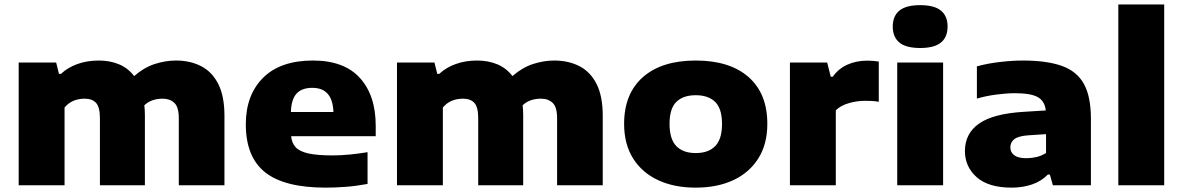

<svg xmlns="http://www.w3.org/2000/svg" viewBox="-20 -828 5286 858"><path d="M63.5 0V-548.5H231L243.5 -498H252.5Q283 -526.5 326.2 -542Q369.5 -557.5 421.5 -557.5Q471 -557.5 511.5 -540.8Q552 -524 579.5 -488Q623 -526 671 -541.8Q719 -557.5 766 -557.5Q830 -557.5 879 -532.2Q928 -507 955.5 -452.5Q983 -398 983 -311V0H779V-299.5Q779 -349.5 759.2 -368.2Q739.5 -387 707.5 -387Q655.5 -387 625 -357.5Q627.5 -336.5 627.5 -313.5V0H426.5V-299.5Q426.5 -349.5 409.2 -368.2Q392 -387 359 -387Q301 -387 268.5 -347.5V0Z M1435.5 10.5Q1251 10.5 1164.8 -58Q1078.5 -126.5 1078.5 -272.5Q1078.5 -403.5 1155.8 -480.5Q1233 -557.5 1378.5 -557.5Q1517.5 -557.5 1588.2 -479.8Q1659 -402 1659 -265.5V-219.5H1281Q1284 -188.5 1301.5 -169.8Q1319 -151 1358.5 -142.2Q1398 -133.5 1467.5 -133.5Q1502.5 -133.5 1543.5 -137.5Q1584.5 -141.5 1622.5 -148V-6Q1571 3.5 1524.2 7Q1477.5 10.5 1435.5 10.5ZM1375.5 -435.5Q1328.5 -435.5 1305 -409.5Q1281.5 -383.5 1280 -327.5H1470Q1466.5 -435.5 1375.5 -435.5Z M1754 0V-548.5H1921.5L1934 -498H1943Q1973.5 -526.5 2016.8 -542Q2060 -557.5 2112 -557.5Q2161.5 -557.5 2202 -540.8Q2242.5 -524 2270 -488Q2313.5 -526 2361.5 -541.8Q2409.5 -557.5 2456.5 -557.5Q2520.5 -557.5 2569.5 -532.2Q2618.5 -507 2646 -452.5Q2673.5 -398 2673.5 -311V0H2469.5V-299.5Q2469.5 -349.5 2449.8 -368.2Q2430 -387 2398 -387Q2346 -387 2315.5 -357.5Q2318 -336.5 2318 -313.5V0H2117V-299.5Q2117 -349.5 2099.8 -368.2Q2082.5 -387 2049.5 -387Q1991.5 -387 1959 -347.5V0Z M3089 10.5Q2992.5 10.5 2920.8 -23Q2849 -56.5 2809 -120.2Q2769 -184 2769 -274.5Q2769 -409.5 2853.2 -483.5Q2937.5 -557.5 3089 -557.5Q3241 -557.5 3325 -483.8Q3409 -410 3409 -274.5Q3409 -184.5 3369.2 -120.8Q3329.5 -57 3257.5 -23.2Q3185.5 10.5 3089 10.5ZM3089 -144Q3145.5 -144 3176 -175Q3206.5 -206 3206.5 -274Q3206.5 -342.5 3176 -372.5Q3145.5 -402.5 3089 -402.5Q3032.5 -402.5 3002.2 -372.5Q2972 -342.5 2972 -274.5Q2972 -206.5 3002.2 -175.2Q3032.5 -144 3089 -144Z M3510 0V-548.5H3676.5L3692.5 -485H3701.5Q3726.5 -521 3766.5 -539Q3806.5 -557 3856 -557Q3870 -557 3883.2 -555.8Q3896.5 -554.5 3907 -553V-373Q3892.5 -376 3875.5 -376.8Q3858.5 -377.5 3844 -377.5Q3809.5 -377.5 3773 -367Q3736.5 -356.5 3715 -335V0Z M3989.5 0V-548.5H4194.5V0ZM4092 -613.5Q4028.5 -613.5 3999 -638Q3969.5 -662.5 3969.5 -709.5Q3969.5 -756 3999 -780.5Q4028.5 -805 4092 -805Q4155.5 -805 4185 -780.5Q4214.5 -756 4214.5 -709.5Q4214.5 -662.5 4185 -638Q4155.5 -613.5 4092 -613.5Z M4501.5 10.5Q4397 10.5 4344.5 -36.2Q4292 -83 4292 -153Q4292 -231.5 4355.5 -276Q4419 -320.5 4558 -328.5L4653.5 -334.5Q4648.5 -377 4617.2 -394.2Q4586 -411.5 4515 -411.5Q4479.5 -411.5 4433 -405.5Q4386.5 -399.5 4345.5 -387.5V-531.5Q4394.5 -545 4450 -551.2Q4505.5 -557.5 4551 -557.5Q4658 -557.5 4725.2 -533.5Q4792.5 -509.5 4823.8 -452.8Q4855 -396 4855 -298V0H4685L4671.5 -48H4662.5Q4633 -17.5 4591 -3.5Q4549 10.5 4501.5 10.5ZM4495 -169.5Q4495 -147.5 4512.5 -134.2Q4530 -121 4567 -121Q4588.5 -121 4611.5 -126.2Q4634.5 -131.5 4654.5 -144.5V-228.5L4577.5 -223.5Q4531.5 -220.5 4513.2 -206.5Q4495 -192.5 4495 -169.5Z M4977.5 0V-808H5182.5V0Z"/></svg>

Font: Encode Sans Expanded Expanded ExtraBold
Style: Regular
Weight: 800
Width: 7
Designer: Multiple Designers
Foundry: Impallari Type
Version: Version 3.000; ttfautohint (v1.8.3) -l 8 -r 50 -G 200 -x 14 